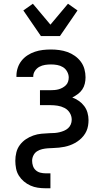

<svg xmlns="http://www.w3.org/2000/svg" viewBox="-20 -793 540 1028"><path d="M224 215Q203 215 182.5 212Q162 209 143 200.5Q124 192 108 178.5Q92 165 81 147.5Q70 130 66 109Q62 88 62 68Q62 45 67.5 23Q73 1 86.5 -17Q100 -35 118.5 -47.5Q137 -60 158.5 -67.5Q180 -75 202 -77Q224 -79 246 -80H247Q260 -80 273 -81Q286 -82 298.5 -85Q311 -88 323 -93Q335 -98 344.5 -106.5Q354 -115 359 -127Q364 -139 364 -152Q364 -172 353.5 -189Q343 -206 325.5 -215Q308 -224 288.5 -227Q269 -230 250 -230H194V-310H250Q261 -310 272.5 -311Q284 -312 294.5 -315Q305 -318 315 -323.5Q325 -329 333 -337Q341 -345 344.5 -356Q348 -367 348 -378Q348 -394 339.5 -409.5Q331 -425 317 -433.5Q303 -442 286.5 -445Q270 -448 253 -448Q237 -448 221 -445.5Q205 -443 191 -435.5Q177 -428 167.5 -414Q158 -400 158 -384V-381H68V-387Q68 -409 75 -430Q82 -451 95.5 -468Q109 -485 127.5 -497Q146 -509 167 -516Q188 -523 209.5 -525.5Q231 -528 253 -528Q275 -528 297.5 -525Q320 -522 341 -514.5Q362 -507 380.5 -494Q399 -481 412.5 -463Q426 -445 432 -423Q438 -401 438 -379Q438 -362 434 -345Q430 -328 420.5 -314Q411 -300 397 -289.5Q383 -279 367 -271Q386 -264 402.5 -252.5Q419 -241 431 -225Q443 -209 448.5 -189.5Q454 -170 454 -150Q454 -135 451.5 -120Q449 -105 443 -91.5Q437 -78 427.5 -66Q418 -54 406.5 -44.5Q395 -35 381.5 -27.5Q368 -20 354 -15Q340 -10 325.5 -7Q311 -4 296 -2.5Q281 -1 266 -0.5Q251 0 236 1Q221 2 206 5.5Q191 9 178.5 17Q166 25 159 39Q152 53 152 68Q152 82 156.5 95.5Q161 109 171.5 118.5Q182 128 196 131.5Q210 135 224 135H250V215ZM199 -600 105 -737 156 -773 250 -661 344 -773 395 -737 301 -600Z"/></svg>

Font: Iosevka Term Curly Medium
Style: Regular
Weight: 500
Designer: Belleve Invis
Foundry: Belleve Invis
Version: Version 32.3.0